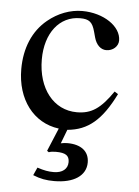

<svg xmlns="http://www.w3.org/2000/svg" viewBox="-50 -500 544 754"><g transform="rotate(5 222.0 -122.5)"><path d="M398 -156C350 -86 314 -62 257 -62C165 -62 102 -142 102 -257C102 -361 157 -431 238 -431C274 -431 287 -420 297 -383L303 -361C311 -332 329 -315 351 -315C377 -315 398 -334 398 -357C398 -413 328 -460 244 -460C197 -460 149 -442 109 -409C54 -364 25 -295 25 -212C25 -93 91 -5 192 8L154 99L161 104C169 101 177 100 189 100C227 100 242 110 242 136C242 163 221 180 187 180C166 180 149 177 122 168L108 199C137 211 161 215 192 215C269 215 317 183 317 131C317 87 285 62 231 62C221 62 215 63 205 65L226 10C307 3 360 -42 412 -147Z"/></g></svg>

Font: STIX Math
Style: Regular
Weight: 400
Designer: MicroPress Inc., with final additions and corrections provided by Coen Hoffman, Elsevier (retired)
Version: Version 1.1.0